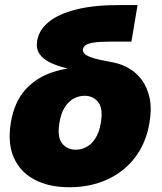

<svg xmlns="http://www.w3.org/2000/svg" viewBox="-20 -748 657 779"><path d="M261.7 11.7Q178.2 11.7 119.9 -19.3Q61.5 -50.3 35.9 -108.9Q10.3 -167.5 23.9 -250Q37.6 -332.5 81.3 -382.3Q125 -432.1 192.1 -454.6Q259.3 -477.1 342.8 -477.1L338.9 -453.1Q293 -460.9 252.9 -470.5Q212.9 -480 183.6 -494.1Q154.3 -508.3 139.9 -529.8Q125.5 -551.3 130.9 -583.5Q138.2 -626 176.8 -658.2Q215.3 -690.4 286.9 -709Q358.4 -727.5 464.4 -727.5H538.1L513.2 -579.1H425.8Q382.8 -579.1 359.6 -575.2Q336.4 -571.3 327.1 -564.5Q317.9 -557.6 316.4 -548.3Q314.9 -538.1 322.8 -530.3Q330.6 -522.5 346.9 -516.4Q363.3 -510.3 387.5 -504.9Q411.6 -499.5 441.9 -494.1Q474.1 -487.8 504.2 -470.2Q534.2 -452.6 556.2 -422.6Q578.1 -392.6 587.2 -349.6Q596.2 -306.6 586.4 -250Q572.8 -167.5 527.8 -108.9Q482.9 -50.3 414.3 -19.3Q345.7 11.7 261.7 11.7ZM287.1 -140.6Q310.5 -140.6 331.3 -151.9Q352.1 -163.1 367.4 -187.3Q382.8 -211.4 389.2 -250Q398.9 -308.1 378.4 -333.7Q357.9 -359.4 323.2 -359.4Q300.3 -359.4 279.3 -348.1Q258.3 -336.9 242.9 -313Q227.5 -289.1 221.2 -250Q211.4 -191.9 231.9 -166.3Q252.4 -140.6 287.1 -140.6Z"/></svg>

Font: Inter 20pt Black
Style: Italic
Weight: 900
Italic angle: -9.3988°
Version: Version 4.001;git-66647c0bb